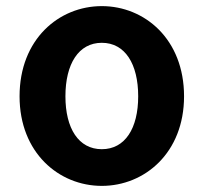

<svg xmlns="http://www.w3.org/2000/svg" viewBox="-20 -594 666 628"><path d="M313 14C453 14 582 -94 582 -279C582 -466 453 -574 313 -574C173 -574 44 -466 44 -279C44 -94 173 14 313 14ZM313 -106C237 -106 194 -174 194 -279C194 -385 237 -454 313 -454C389 -454 432 -385 432 -279C432 -174 389 -106 313 -106Z"/></svg>

Font: Source Han Sans Old Style Bold
Style: Regular
Weight: 700
Designer: Ryoko NISHIZUKA (kana & ideographs); Paul D. Hunt (Latin, Greek & Cyrillic); Wenlong ZHANG (bopomofo); Sandoll Communica
Foundry: Adobe Systems Incorporated
Version: Version 1.004;PS 1.004;hotconv 1.0.81;makeotf.lib2.5.63406